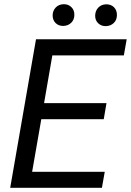

<svg xmlns="http://www.w3.org/2000/svg" viewBox="-20 -899 626 919"><path d="M28.8 0ZM476.6 -328.6H177.7L133.8 -76.7H481.4L467.8 0H28.8L152.3 -710.9H586.4L572.8 -633.8H230.5L190.9 -405.3H489.7ZM231.9 -825.7Q232.4 -848.1 246.6 -863Q260.7 -877.9 284.2 -878.9Q306.6 -879.4 321.5 -865Q336.4 -850.6 335.9 -827.6Q335.9 -805.2 321.3 -790.5Q306.6 -775.9 283.7 -774.9Q260.7 -774.4 246.3 -788.6Q231.9 -802.7 231.9 -825.7ZM435.5 -824.7Q436 -847.2 450.2 -862.3Q464.4 -877.4 487.3 -878.4Q510.7 -878.9 525.4 -864.5Q540 -850.1 539.6 -826.7Q539.6 -803.7 524.9 -789.3Q510.3 -774.9 487.3 -773.9Q464.8 -773.4 450 -787.6Q435.1 -801.8 435.5 -824.7Z"/></svg>

Font: Roboto
Style: Italic
Weight: 400
Italic angle: -12°
Designer: Google
Version: Version 2.134; 2016; ttfautohint (v1.6)